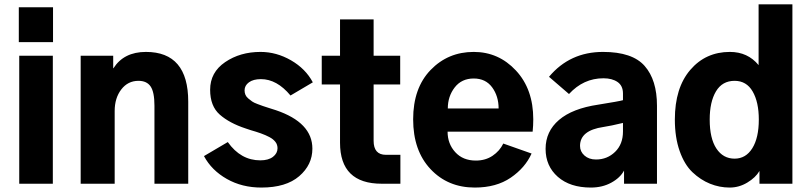

<svg xmlns="http://www.w3.org/2000/svg" viewBox="-20 -844 3726 882"><path d="M66.4 -650.4V-810.5H223.6V-650.4ZM68.4 0V-587.9H222.7V0Z M350.6 0V-587.9H500V-530.3H501Q548.8 -605.5 650.4 -605.5Q844.7 -605.5 844.7 -377V0H689.5V-358.4Q689.5 -420.9 671.9 -446.8Q654.3 -472.7 616.2 -472.7Q567.4 -472.7 537.1 -433.1Q506.8 -393.6 506.8 -334V0Z M917 -127 1026.4 -191.4Q1085.9 -107.4 1175.8 -107.4Q1212.9 -107.4 1233.9 -123.5Q1254.9 -139.6 1254.9 -163.1Q1254.9 -170.9 1252.4 -178.7Q1250 -186.5 1244.6 -192.9Q1239.3 -199.2 1233.4 -204.1Q1227.5 -209 1217.3 -214.4Q1207 -219.7 1199.2 -223.1Q1191.4 -226.6 1178.2 -231.4Q1165 -236.3 1156.2 -238.8Q1147.5 -241.2 1131.8 -246.1Q1116.2 -251 1108.4 -253.9Q1034.2 -278.3 989.7 -317.4Q945.3 -356.4 945.3 -431.6Q945.3 -511.7 1014.2 -558.6Q1083 -605.5 1176.8 -605.5Q1250 -605.5 1316.9 -566.9Q1383.8 -528.3 1417 -465.8L1314.5 -405.3Q1252 -480.5 1178.7 -480.5Q1143.6 -480.5 1123.5 -465.8Q1103.5 -451.2 1103.5 -428.7Q1103.5 -418 1107.4 -408.7Q1111.3 -399.4 1120.6 -391.6Q1129.9 -383.8 1138.2 -377.9Q1146.5 -372.1 1162.6 -366.2Q1178.7 -360.4 1188 -356.9Q1197.3 -353.5 1217.8 -347.2Q1238.3 -340.8 1247.1 -337.9Q1415 -281.2 1415 -161.1Q1415 -86.9 1354.5 -34.7Q1293.9 17.6 1180.7 17.6Q1091.8 17.6 1022 -22Q952.1 -61.5 917 -127Z M1458 -456.1V-587.9H1542V-754.9H1696.3V-587.9H1818.4V-456.1H1696.3V-197.3Q1696.3 -132.8 1752.9 -132.8H1819.3V0H1733.4Q1542 0 1542 -188.5V-456.1Z M1877.9 -295.9Q1877.9 -439.5 1958 -522.5Q2038.1 -605.5 2156.2 -605.5Q2270.5 -605.5 2350.1 -520Q2429.7 -434.6 2429.7 -295.9Q2429.7 -267.6 2426.8 -239.3H2036.1Q2036.1 -183.6 2071.3 -145Q2106.4 -106.4 2166 -106.4Q2210 -106.4 2242.7 -128.4Q2275.4 -150.4 2292 -184.6L2421.9 -138.7Q2392.6 -73.2 2326.2 -27.8Q2259.8 17.6 2161.1 17.6Q2037.1 17.6 1957.5 -67.4Q1877.9 -152.3 1877.9 -295.9ZM2037.1 -345.7H2270.5Q2270.5 -402.3 2240.7 -442.9Q2210.9 -483.4 2156.2 -483.4Q2100.6 -483.4 2068.8 -442.4Q2037.1 -401.4 2037.1 -345.7Z M2644.5 -173.8Q2644.5 -147.5 2665 -129.4Q2685.5 -111.3 2717.8 -111.3Q2769.5 -111.3 2805.7 -146.5Q2841.8 -181.6 2841.8 -240.2V-279.3Q2785.2 -265.6 2752 -260.7Q2644.5 -245.1 2644.5 -173.8ZM2486.3 -160.2Q2486.3 -240.2 2547.9 -293Q2609.4 -345.7 2728.5 -363.3Q2826.2 -378.9 2841.8 -383.8V-414.1Q2841.8 -450.2 2816.9 -467.3Q2792 -484.4 2752 -484.4Q2660.2 -484.4 2593.8 -412.1L2502 -491.2Q2597.7 -605.5 2750 -605.5Q2884.8 -605.5 2941.4 -541Q2998 -476.6 2998 -358.4V0H2846.7V-60.5Q2829.1 -27.3 2788.1 -4.9Q2747.1 17.6 2694.3 17.6Q2598.6 17.6 2542.5 -31.7Q2486.3 -81.1 2486.3 -160.2Z M3080.1 -294.9Q3080.1 -440.4 3150.9 -522.9Q3221.7 -605.5 3333 -605.5Q3415 -605.5 3464.8 -544.9V-824.2H3620.1V0H3468.8V-58.6Q3451.2 -28.3 3413.1 -5.4Q3375 17.6 3332 17.6Q3285.2 17.6 3241.7 0Q3198.2 -17.6 3161.1 -52.7Q3124 -87.9 3102.1 -150.4Q3080.1 -212.9 3080.1 -294.9ZM3240.2 -294.9Q3240.2 -208 3271 -161.6Q3301.8 -115.2 3354.5 -115.2Q3406.2 -115.2 3436 -163.1Q3465.8 -210.9 3465.8 -294.9Q3465.8 -375 3437.5 -423.8Q3409.2 -472.7 3354.5 -472.7Q3297.9 -472.7 3269 -424.3Q3240.2 -376 3240.2 -294.9Z"/></svg>

Font: Gothic A1 Black
Style: Regular
Weight: 900
Version: Version 2.50